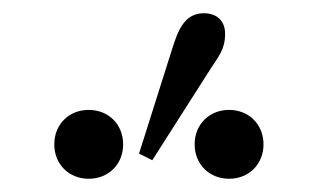

<svg xmlns="http://www.w3.org/2000/svg" viewBox="-20 -782 480 290"><path d="M274 -564C274 -534 296 -512 326 -512C356 -512 378 -534 378 -564C378 -594 356 -616 326 -616C296 -616 274 -594 274 -564ZM62 -564C62 -534 84 -512 114 -512C144 -512 166 -534 166 -564C166 -594 144 -616 114 -616C84 -616 62 -594 62 -564ZM190 -550 210 -540 298 -678C310 -696.9 320 -707 320 -731C320 -750 308 -762 288 -762C258 -762 248.5 -734.9 240 -708Z"/></svg>

Font: Old Standard
Style: Regular
Weight: 400
Designer: Alexey Kryukov <alexios@thessalonica.org.ru>
Version: Version 2.0